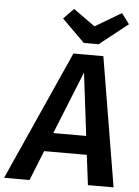

<svg xmlns="http://www.w3.org/2000/svg" viewBox="-104 -975 739 1022"><g transform="rotate(5 265.5 -464.0)"><path d="M385 -160H157L93 0H-43L267 -691H427L542 0H405ZM373 -260 332 -595 197 -260ZM548 -872 396 -752H317L196 -872L250 -928L366 -845L506 -928Z"/></g></svg>

Font: FiraGO Medium
Style: Italic
Weight: 500
Italic angle: -8°
Designer: bBox Type GmbH
Foundry: bBox Type GmbH
Version: Version 1.001